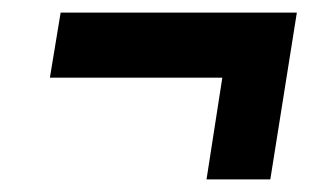

<svg xmlns="http://www.w3.org/2000/svg" viewBox="-20 -456 515 304"><path d="M59 -333 76 -436H450L408 -172H307L332 -333Z"/></svg>

Font: Georama ExtraCondensed Thin SemiBold
Style: Italic
Weight: 600
Italic angle: -9°
Version: Version 1.001